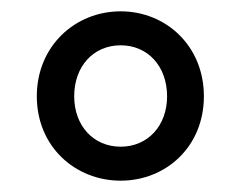

<svg xmlns="http://www.w3.org/2000/svg" viewBox="-20 -791 425 339"><path d="M193 -472C273 -472 340 -532 340 -621C340 -710 273 -771 193 -771C113 -771 45 -710 45 -621C45 -532 113 -472 193 -472ZM193 -532C145 -532 111 -569 111 -621C111 -674 145 -711 193 -711C241 -711 275 -674 275 -621C275 -569 241 -532 193 -532Z"/></svg>

Font: ChiuKong Gothic CL Medium
Style: Regular
Weight: 500
Designer: Ryoko NISHIZUKA 西塚涼子 (kana, bopomofo & ideographs); Paul D. Hunt (Latin, Greek & Cyrillic); Sandoll Communications 산돌커뮤니
Foundry: Adobe
Version: Version 1.300